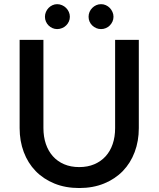

<svg xmlns="http://www.w3.org/2000/svg" viewBox="-20 -916 780 944"><path d="M546 -286V-720H662.5V-286Q662.5 -222.5 642.2 -168.5Q622 -114.5 584 -75.2Q546 -36 491.8 -13.8Q437.5 8.5 369.5 8.5Q301.5 8.5 247.2 -13.8Q193 -36 155 -75.2Q117 -114.5 96.8 -168.5Q76.5 -222.5 76.5 -286V-720H193.5V-286.5Q193.5 -243.5 205.5 -208.2Q217.5 -173 240 -147.8Q262.5 -122.5 295.2 -108.5Q328 -94.5 369.5 -94.5Q411 -94.5 443.8 -108.5Q476.5 -122.5 499.2 -147.5Q522 -172.5 534 -207.8Q546 -243 546 -286ZM477 -773Q464 -773 453 -777.8Q442 -782.5 433.5 -790.8Q425 -799 420.2 -810Q415.5 -821 415.5 -833.5Q415.5 -846 420.2 -857.2Q425 -868.5 433.5 -877Q442 -885.5 453 -890.5Q464 -895.5 477 -895.5Q489.5 -895.5 500.5 -890.5Q511.5 -885.5 519.8 -877Q528 -868.5 533 -857.2Q538 -846 538 -833.5Q538 -821 533 -810Q528 -799 519.8 -790.8Q511.5 -782.5 500.5 -777.8Q489.5 -773 477 -773ZM261 -773Q249 -773 238 -777.8Q227 -782.5 218.8 -790.8Q210.5 -799 205.8 -810Q201 -821 201 -833.5Q201 -846 205.8 -857.2Q210.5 -868.5 218.8 -877Q227 -885.5 238 -890.5Q249 -895.5 261 -895.5Q273.5 -895.5 285 -890.5Q296.5 -885.5 305 -877Q313.5 -868.5 318.5 -857.2Q323.5 -846 323.5 -833.5Q323.5 -821 318.5 -810Q313.5 -799 305 -790.8Q296.5 -782.5 285 -777.8Q273.5 -773 261 -773Z"/></svg>

Font: Lato
Style: Regular
Weight: 600
Designer: Lukasz Dziedzic
Foundry: tyPoland Lukasz Dziedzic
Version: Version 2.006; 2014-01-15; ttfautohint (v1.4.1)